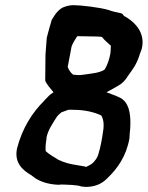

<svg xmlns="http://www.w3.org/2000/svg" viewBox="-20 -716 572 743"><path d="M46 -142C34 -86 68 -57 101 -38L117 -26C136 -14 164 -3 204 -1C208 -1 212 -1 217 -2C241 -1 279 -1 296 6H304L305 7H306C343 9 373 -3 395 -26C435 -64 469 -112 481 -181V-182C481 -195 483 -207 484 -220V-221C486 -261 484 -308 455 -331C446 -340 413 -351 392 -359C406 -366 424 -377 437 -384C452 -392 465 -405 475 -422C495 -450 508 -466 520 -503V-504C520 -506 527 -520 529 -529C538 -567 524 -597 508 -616C496 -631 479 -644 459 -655C457 -660 452 -665 443 -666C428 -669 414 -672 401 -677C370 -687 292 -696 265 -696C254 -696 243 -694 234 -691C207 -684 192 -659 179 -637V-635C173 -615 166 -590 161 -570L156 -505L155 -405C156 -395 178 -370 187 -359C180 -354 171 -348 166 -342C161 -337 156 -331 152 -328V-327C104 -280 66 -219 46 -142ZM160 -179V-184C166 -213 183 -237 198 -261C202 -268 209 -274 217 -281C228 -285 239 -289 244 -291C249 -291 258 -292 265 -291H266C307 -291 346 -282 372 -269C383 -250 383 -227 377 -195L376 -188C373 -171 370 -153 365 -134L364 -133C362 -120 357 -107 350 -98C338 -81 331 -79 313 -70C311 -71 310 -71 307 -72C297 -74 284 -76 266 -79C247 -82 227 -88 207 -97C192 -106 167 -121 157 -131C155 -144 157 -162 160 -179ZM242 -457C247 -483 252 -509 257 -536C262 -550 270 -562 279 -576L337 -575C342 -575 375 -575 376 -572V-571C386 -559 398 -549 409 -539C409 -533 408 -526 408 -518L407 -508C403 -486 395 -462 384 -446C362 -433 336 -432 303 -427C285 -424 278 -426 263 -427C253 -435 247 -444 242 -457Z"/></svg>

Font: Vapor
Style: SbdObl
Weight: 600
Foundry: Cannot Into Space Fonts
Version: Version 0.179